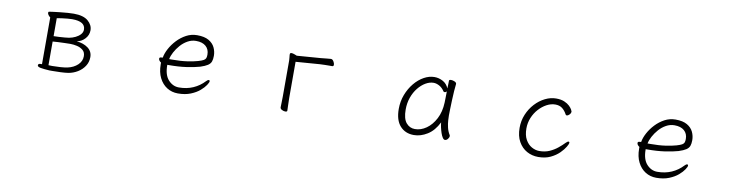

<svg xmlns="http://www.w3.org/2000/svg" viewBox="-21 -1024 6042 1581"><g transform="rotate(10 3000.0 -234.0)"><path d="M388 13H416Q446 13 482.5 11.5Q519 10 546 6Q587 -1 622.5 -22.5Q658 -44 680 -77.5Q702 -111 702 -153Q702 -201 664 -229Q626 -257 569 -262Q610 -270 637.5 -300.5Q665 -331 665 -371Q665 -415 626 -448.5Q587 -482 506 -482Q486 -482 456.5 -480Q427 -478 396 -474.5Q365 -471 340 -468Q315 -465 304 -463Q296 -462 296 -453Q296 -444 304 -433.5Q312 -423 320 -418V-27H309Q288 -27 288 -12Q288 0 313.5 5Q339 10 388 13ZM374 -271V-421Q389 -424 413.5 -427.5Q438 -431 463 -433Q488 -435 501 -435Q611 -435 611 -367Q611 -345 595 -327Q579 -309 554 -297Q529 -285 502 -280Q492 -278 468 -276Q444 -274 418 -272.5Q392 -271 374 -271ZM513 -232H524Q548 -232 577 -225.5Q606 -219 627 -201.5Q648 -184 648 -151Q648 -109 615.5 -78.5Q583 -48 533 -37Q510 -32 473.5 -29.5Q437 -27 406 -27Q397 -27 389 -27.5Q381 -28 374 -28V-226Q393 -228 419 -229Q445 -230 470.5 -231Q496 -232 513 -232Z M1337 -201H1349Q1432 -201 1497 -210.5Q1562 -220 1607 -233Q1647 -246 1667.5 -259.5Q1688 -273 1695 -292Q1702 -311 1702 -340Q1702 -376 1686.5 -409Q1671 -442 1635 -463Q1599 -484 1538 -484Q1489 -484 1447 -461.5Q1405 -439 1372 -404Q1339 -369 1317.5 -329Q1296 -289 1290 -253Q1290 -253 1285.5 -252.5Q1281 -252 1279 -252Q1262 -252 1262 -240Q1262 -224 1283 -210V-195Q1283 -130 1307 -82.5Q1331 -35 1371.5 -9.5Q1412 16 1463 16Q1524 16 1569.5 -2.5Q1615 -21 1644.5 -46.5Q1674 -72 1689 -95Q1704 -118 1704 -127Q1704 -137 1696 -137Q1687 -137 1675 -124Q1635 -81 1581.5 -57.5Q1528 -34 1463 -34Q1412 -34 1374.5 -75Q1337 -116 1337 -198ZM1365 -250H1344Q1349 -277 1366 -309Q1383 -341 1408.5 -370Q1434 -399 1467 -417.5Q1500 -436 1537 -436Q1590 -436 1619 -410.5Q1648 -385 1648 -341Q1648 -323 1644 -312Q1640 -301 1626.5 -293Q1613 -285 1582 -276Q1548 -266 1494.5 -258Q1441 -250 1365 -250Z M2319 -380V-108Q2319 -82 2318 -56.5Q2317 -31 2317 -19Q2317 -6 2332 1.5Q2347 9 2360 9Q2376 9 2376 -1Q2376 -18 2374.5 -47Q2373 -76 2373 -107V-409L2574 -424Q2593 -425 2614.5 -425.5Q2636 -426 2653.5 -426Q2671 -426 2677 -426Q2688 -426 2688 -440Q2688 -452 2678.5 -467.5Q2669 -483 2656 -483Q2647 -483 2621.5 -480Q2596 -477 2573 -475L2374 -460Q2374 -460 2356.5 -467Q2339 -474 2327 -474Q2315 -474 2315 -460Q2315 -456 2315.5 -450.5Q2316 -445 2317 -437Q2319 -425 2319 -410.5Q2319 -396 2319 -380Z M3706 -457V-459Q3706 -470 3690.5 -477Q3675 -484 3661 -484Q3644 -484 3644 -475Q3644 -468 3643.5 -450.5Q3643 -433 3642 -410Q3626 -448 3592.5 -466Q3559 -484 3522 -484Q3478 -484 3434.5 -460Q3391 -436 3355.5 -393Q3320 -350 3298.5 -294Q3277 -238 3277 -175Q3277 -81 3320.5 -32.5Q3364 16 3436 16Q3493 16 3548.5 -18.5Q3604 -53 3640 -126Q3641 -109 3646 -86Q3651 -63 3658.5 -40.5Q3666 -18 3675.5 -3.5Q3685 11 3695 11Q3709 11 3719.5 -2.5Q3730 -16 3730 -27Q3730 -30 3728 -34Q3711 -61 3703.5 -93Q3696 -125 3694.5 -152.5Q3693 -180 3693 -193Q3693 -211 3694 -246Q3695 -281 3696.5 -321.5Q3698 -362 3700.5 -398.5Q3703 -435 3706 -457ZM3642 -386Q3641 -361 3641 -333.5Q3641 -306 3640 -291Q3637 -214 3607 -156Q3577 -98 3531.5 -66Q3486 -34 3436 -34Q3392 -34 3363 -68.5Q3334 -103 3334 -180Q3334 -234 3350.5 -280.5Q3367 -327 3395 -362Q3423 -397 3456.5 -416.5Q3490 -436 3523 -436Q3546 -436 3571 -422.5Q3596 -409 3615 -380Q3618 -376 3624 -376Q3629 -376 3634.5 -379Q3640 -382 3642 -386Z M4709 -142Q4709 -152 4701 -152Q4693 -152 4680 -139Q4657 -115 4627.5 -91Q4598 -67 4561 -50.5Q4524 -34 4476 -34Q4444 -34 4412.5 -51.5Q4381 -69 4360.5 -105.5Q4340 -142 4340 -199Q4340 -246 4357.5 -288.5Q4375 -331 4404.5 -363.5Q4434 -396 4469.5 -415Q4505 -434 4541 -434Q4576 -434 4599 -416.5Q4622 -399 4639 -367Q4642 -362 4648 -362Q4659 -362 4670.5 -374Q4682 -386 4682 -400Q4682 -403 4675 -416Q4668 -429 4652 -444.5Q4636 -460 4608.5 -472Q4581 -484 4539 -484Q4493 -484 4447.5 -461.5Q4402 -439 4365 -399Q4328 -359 4306 -306.5Q4284 -254 4284 -194Q4284 -126 4310.5 -79Q4337 -32 4380.5 -8Q4424 16 4476 16Q4535 16 4578.5 -5Q4622 -26 4651 -55Q4680 -84 4694.5 -109Q4709 -134 4709 -142Z M5337 -201H5349Q5432 -201 5497 -210.5Q5562 -220 5607 -233Q5647 -246 5667.5 -259.5Q5688 -273 5695 -292Q5702 -311 5702 -340Q5702 -376 5686.5 -409Q5671 -442 5635 -463Q5599 -484 5538 -484Q5489 -484 5447 -461.5Q5405 -439 5372 -404Q5339 -369 5317.5 -329Q5296 -289 5290 -253Q5290 -253 5285.5 -252.5Q5281 -252 5279 -252Q5262 -252 5262 -240Q5262 -224 5283 -210V-195Q5283 -130 5307 -82.5Q5331 -35 5371.5 -9.5Q5412 16 5463 16Q5524 16 5569.5 -2.5Q5615 -21 5644.5 -46.5Q5674 -72 5689 -95Q5704 -118 5704 -127Q5704 -137 5696 -137Q5687 -137 5675 -124Q5635 -81 5581.5 -57.5Q5528 -34 5463 -34Q5412 -34 5374.5 -75Q5337 -116 5337 -198ZM5365 -250H5344Q5349 -277 5366 -309Q5383 -341 5408.5 -370Q5434 -399 5467 -417.5Q5500 -436 5537 -436Q5590 -436 5619 -410.5Q5648 -385 5648 -341Q5648 -323 5644 -312Q5640 -301 5626.5 -293Q5613 -285 5582 -276Q5548 -266 5494.5 -258Q5441 -250 5365 -250Z"/></g></svg>

Font: Klee One
Style: Regular
Weight: 400
Designer: Fontworks Inc.
Foundry: Fontworks Inc.
Version: Version 1.100